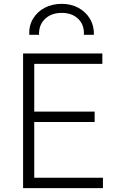

<svg xmlns="http://www.w3.org/2000/svg" viewBox="-20 -978 630 998"><path d="M100 0V-700H512V-646H158V-398H472V-344H158V-54H515V0ZM132 -797Q130 -845 152 -881.2Q174 -917.5 213 -937.8Q252 -958 301 -958Q350 -958 388.2 -937Q426.5 -916 448 -879.5Q469.5 -843 468 -797H416Q419 -848 387 -879.5Q355 -911 301 -911Q246.5 -911 213.8 -879.5Q181 -848 183 -797Z"/></svg>

Font: Geologica Roman Thin
Style: Regular
Weight: 250
Designer: Sindre Bremnes, Frode Helland
Foundry: Monokrom Skriftforlag AS
Version: Version 1.010;gftools[0.9.28]